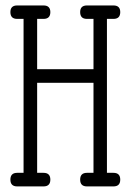

<svg xmlns="http://www.w3.org/2000/svg" viewBox="-20 -685 481 704"><path d="M43 -615.7H66.4V-51.3H43C26.4 -51.3 18.1 -43 18.1 -26.4C18.1 -9.8 26.4 -1.5 43 -1.5H139.6C156.2 -1.5 164.6 -9.8 164.6 -26.4C164.6 -43 156.2 -51.3 139.6 -51.3H116.2V-381.3H322.8V-51.3H298.8C282.2 -51.3 273.9 -43 273.9 -26.4C273.9 -9.8 282.2 -1.5 298.8 -1.5H396C412.6 -1.5 420.9 -9.8 420.9 -26.4C420.9 -43 412.6 -51.3 396 -51.3H372.1V-406.2V-615.7H396C412.6 -615.7 420.9 -624 420.9 -640.6C420.9 -656.9 412.6 -665 396 -665H347.2H298.8C282.2 -665 273.9 -656.9 273.9 -640.6C273.9 -624 282.2 -615.7 298.8 -615.7H322.8V-431.2H116.2V-615.7H139.6C156.2 -615.7 164.6 -624 164.6 -640.6C164.6 -656.9 156.2 -665 139.6 -665H91.3H43C26.4 -665 18.1 -656.9 18.1 -640.6C18.1 -624 26.4 -615.7 43 -615.7Z"/></svg>

Font: Nathan
Style: Regular
Weight: 400
Designer: Peter Wiegel
Foundry: Peter Wiegel
Version: Version 1.001 2009